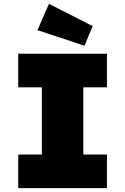

<svg xmlns="http://www.w3.org/2000/svg" viewBox="-20 -980 652 1000"><path d="M75 0V-175H198V-525H75V-700H537V-525H414V-175H537V0ZM420 -742 175 -823 235 -960 463 -844Z"/></svg>

Font: Lexend Deca Black
Style: Regular
Weight: 900
Designer: Bonnie Shaver-Troup, Thomas Jockin
Foundry: Lexend
Version: Version 1.007